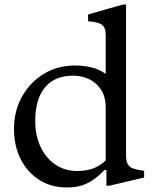

<svg xmlns="http://www.w3.org/2000/svg" viewBox="-20 -820 678 850"><path d="M274 10Q207 10 154 -23.5Q101 -57 71.5 -115.5Q42 -174 42 -249Q42 -329 77.5 -392.5Q113 -456 174 -493Q235 -530 311 -530Q349 -530 383.5 -522Q418 -514 448 -493V-664Q448 -699 430.5 -711Q413 -723 370 -726V-756L524 -800H538V-131Q538 -100 551 -85.5Q564 -71 610 -65L618 -64V-34L465 2H451V-67H442Q413 -37 386.5 -20Q360 -3 333 3.5Q306 10 274 10ZM321 -63Q360 -63 390.5 -73.5Q421 -84 448 -110V-342Q448 -392 427 -423.5Q406 -455 373.5 -470Q341 -485 304 -485Q222 -485 179 -433Q136 -381 136 -285Q136 -220 159.5 -170Q183 -120 225 -91.5Q267 -63 321 -63Z"/></svg>

Font: Hedvig Letters Serif 18pt
Style: Regular
Weight: 400
Designer: Alexander Örn & Tor Weibull
Foundry: Kanon Foundry
Version: Version 1.000